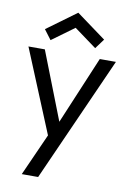

<svg xmlns="http://www.w3.org/2000/svg" viewBox="-91 -672 638 936"><g transform="rotate(10 228.0 -203.5)"><path d="M220.4 -75.1 361.5 -410.5H441.4L165.4 208H84.4L177.5 0L8.4 -410.5H89.5ZM109.1 -459.6 72.9 -507.6 219.3 -614.8 365.9 -507.3 330.1 -458.9 219.3 -540.1Z"/></g></svg>

Font: League Spartan Extralight
Style: Regular
Weight: 200
Foundry: The League of Moveable Type
Version: Version 2.300; ttfautohint (v1.8.3)